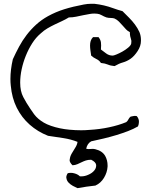

<svg xmlns="http://www.w3.org/2000/svg" viewBox="-20 -730 802 1017"><path d="M726.6 -513.7Q726.6 -486.3 709 -459.5Q691.4 -432.6 671.9 -418.9Q652.3 -405.3 631.3 -399.4Q610.4 -393.6 586.9 -379.9Q565.4 -381.8 550.8 -388.2Q536.1 -394.5 514.6 -396.5Q505.9 -410.2 490.2 -417.5Q474.6 -424.8 462.9 -435.5Q460.9 -449.2 459 -462.9Q457 -476.6 457 -489.3Q457 -502 460.4 -513.2Q463.9 -524.4 472.7 -533.2H502Q512.7 -519.5 514.6 -505.9Q515.6 -499 515.6 -489.3Q515.6 -480.5 514.6 -467.8Q527.3 -458 542.5 -446.8Q557.6 -435.5 577.1 -435.5Q582 -435.5 596.7 -441.4Q611.3 -447.3 627.9 -456.5Q644.5 -465.8 658.2 -477.1Q671.9 -488.3 674.8 -498Q675.8 -503.9 675.8 -508.8V-514.6Q674.8 -521.5 672.4 -528.3Q669.9 -535.2 668.9 -543Q668 -547.9 668 -552.7V-559.6Q657.2 -564.5 647.9 -574.2Q638.7 -584 629.4 -594.7Q620.1 -605.5 609.9 -615.7Q599.6 -626 586.9 -631.8Q579.1 -634.8 567.4 -634.8Q554.7 -634.8 543.9 -637.7Q530.3 -642.6 518.6 -649.4Q506.8 -656.2 495.1 -657.2Q487.3 -658.2 479.5 -658.2Q467.8 -658.2 457 -656.2Q438.5 -653.3 420.4 -649.4Q402.3 -645.5 383.3 -641.6Q364.3 -637.7 344.7 -637.7Q327.1 -627 308.1 -618.2Q289.1 -609.4 269.5 -600.1Q250 -590.8 231 -579.6Q211.9 -568.4 195.3 -552.7Q169.9 -531.2 150.4 -500.5Q130.9 -469.7 116.7 -434.6Q102.5 -399.4 94.7 -362.8Q86.9 -326.2 86.9 -292Q86.9 -247.1 103 -216.3Q119.1 -185.5 139.6 -155.3Q150.4 -138.7 160.6 -125Q170.9 -111.3 183.6 -100.6Q196.3 -89.8 211.9 -80.6Q227.5 -71.3 250 -63.5Q294.9 -47.9 347.7 -43Q378.9 -40 410.2 -40Q431.6 -40 454.1 -42Q506.8 -44.9 557.6 -55.7Q608.4 -66.4 648.4 -83Q656.2 -88.9 660.2 -97.7Q664.1 -106.4 671.9 -112.3Q679.7 -113.3 686.5 -115.2Q690.4 -116.2 694.3 -116.2Q699.2 -116.2 704.1 -115.2Q713.9 -104.5 715.8 -89.8V-83Q715.8 -72.3 710.9 -60.5Q687.5 -46.9 658.2 -35.6Q628.9 -24.4 596.7 -14.6Q564.5 -4.9 530.3 3.4Q496.1 11.7 462.9 18.6Q442.4 30.3 436.5 57.6Q443.4 59.6 449.2 59.6Q455.1 59.6 460.4 59.1Q465.8 58.6 471.7 58.6Q477.5 58.6 485.4 60.5Q521.5 69.3 537.1 95.7Q549.8 119.1 549.8 145.5V152.3Q547.9 183.6 530.8 211.9Q513.7 240.2 485.4 252.9Q460 255.9 438 258.8Q416 261.7 390.6 266.6Q378.9 261.7 365.7 254.4Q352.5 247.1 343.3 237.3Q334 227.5 332 214.8Q331.1 211.9 331.1 210Q331.1 199.2 338.9 187.5Q346.7 185.5 355.5 185.5Q365.2 185.5 375 188.5Q392.6 193.4 403.3 204.1H411.1Q428.7 204.1 446.3 196.3Q467.8 187.5 479.5 172.9Q489.3 161.1 489.3 147.5V143.6Q487.3 127.9 462.9 116.2Q446.3 116.2 434.6 120.1Q422.9 124 412.1 129.4Q401.4 134.8 390.1 139.6Q378.9 144.5 364.3 145.5Q348.6 130.9 348.6 117.2Q348.6 116.2 349.6 114.3Q350.6 99.6 359.4 84Q368.2 68.4 378.4 52.7Q388.7 37.1 390.6 21.5Q356.4 7.8 315.9 1.5Q275.4 -4.9 234.4 -10.7Q179.7 -32.2 137.2 -69.8Q94.7 -107.4 68.8 -159.2Q43 -210.9 37.1 -276.4Q35.2 -293 35.2 -311.5Q35.2 -360.4 47.9 -416Q63.5 -450.2 81.1 -482.9Q98.6 -515.6 121.1 -544.9Q143.6 -574.2 171.4 -599.6Q199.2 -625 234.4 -644.5Q275.4 -667 320.8 -681.2Q366.2 -695.3 423.8 -706.1Q444.3 -710 463.9 -710H479.5Q505.9 -707 530.8 -701.2Q555.7 -695.3 579.6 -686.5Q603.5 -677.7 628.9 -670.9Q645.5 -654.3 663.1 -636.7Q680.7 -619.1 694.8 -600.1Q709 -581.1 718.8 -559.6Q726.6 -540 726.6 -518.6Z"/></svg>

Font: Crafty Girls
Style: Regular
Weight: 400
Designer: Crystal Kluge
Foundry: Font Diner, Inc DBA Tart Workshop
Version: Version 1.001